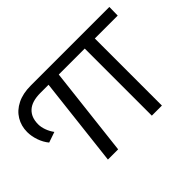

<svg xmlns="http://www.w3.org/2000/svg" viewBox="-113 -734 943 943"><g transform="rotate(-45 358.0 -262.5)"><path d="M34 -263Q15 -286 4.5 -316.5Q-6 -347 -6 -376Q-6 -418 14.5 -452Q35 -486 74 -505.5Q113 -525 168 -525H714L713 -466H176Q117 -466 88 -439.5Q59 -413 59 -365Q59 -345 67 -323Q75 -301 89 -282ZM179 0 235 -487H306L250 0ZM484 0V-487H554V0Z"/></g></svg>

Font: MOST Montserrat
Style: Regular
Weight: 400
Designer: Julieta Ulanovsky
Foundry: Julieta Ulanovsky
Version: Version 8.000;March 11, 2024;FontCreator 15.0.0.2926 64-bit